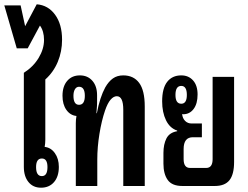

<svg xmlns="http://www.w3.org/2000/svg" viewBox="-39 -866 1157 894"><path d="M152 8Q115 8 93.5 -18.5Q72 -45 72 -89V-527Q116 -555 141 -596.5Q166 -638 166 -680Q166 -721 147 -747L90 -641H39L-19 -841H57L78 -744L132 -846Q185 -842 217.5 -797.5Q250 -753 250 -681Q250 -626 230 -578Q210 -530 172 -496V-215Q172 -199 169 -182Q198 -179 216.5 -153Q235 -127 235 -89Q235 -44 212.5 -18Q190 8 152 8ZM156 -46Q182 -46 182 -88Q182 -128 156 -128Q129 -128 129 -88Q129 -46 156 -46Z M314 0V-293Q314 -309 317 -326Q288 -329 270 -354.5Q252 -380 252 -420Q252 -464 274 -489.5Q296 -515 333 -515Q369 -515 391 -490Q413 -465 413 -423V-387Q413 -380 412.5 -372.5Q412 -365 410 -339H412Q426 -413 451 -459Q467 -487 487 -501Q507 -515 535 -515Q583 -515 609 -480Q635 -445 635 -370V0H535V-355Q535 -418 505 -418Q490 -418 476 -402Q462 -386 450 -351Q434 -304 424 -242.5Q414 -181 414 -123V0ZM329 -378Q356 -378 356 -420Q356 -462 329 -462Q317 -462 310 -450.5Q303 -439 303 -420Q303 -378 329 -378Z M810 0Q762 0 742 -28Q722 -56 722 -104V-154Q722 -194 736 -221.5Q750 -249 786 -255V-258Q752 -269 734 -306Q716 -343 716 -394Q716 -455 739.5 -485Q763 -515 805 -515Q839 -515 860 -491.5Q881 -468 881 -426Q881 -383 862.5 -358.5Q844 -334 814 -334Q811 -334 809 -335Q811 -315 823 -303Q835 -291 853 -291H901V-227H859Q816 -227 816 -172V-125Q816 -84 846 -84H921Q951 -84 951 -125V-508H1051V-112Q1051 -54 1029.5 -27Q1008 0 961 0ZM805 -383Q831 -383 831 -424Q831 -466 805 -466Q778 -466 778 -424Q778 -383 805 -383Z"/></svg>

Font: Noto Sans Thai Looped UI Condensed Medium
Style: Regular
Weight: 500
Width: 3
Designer: Cadson Demak Team
Foundry: Cadson Demak Co., Ltd.
Version: Version 1.000